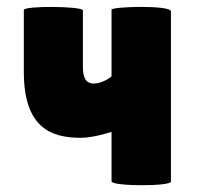

<svg xmlns="http://www.w3.org/2000/svg" viewBox="-20 -530 573 556"><path d="M475 -497C475 -516 303 -511 303 -502V-309C291 -298 268 -288 252 -288C228 -288 220 -306 220 -337V-500C220 -512 49 -514 49 -501V-322C49 -162 126 -131 213 -131C245 -131 280 -141 303 -148V-5C303 10 475 10 475 -4Z"/></svg>

Font: Lilita 2
Style: Regular
Weight: 400
Designer: Juan Montoreano
Foundry: Juan Montoreano
Version: Version 2.001